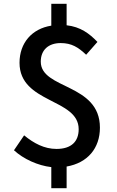

<svg xmlns="http://www.w3.org/2000/svg" viewBox="-20 -860 610 1003"><path d="M248 123H328V10C438 -9 502 -86 502 -193C502 -426 193 -392 193 -538C193 -599 233 -635 297 -635C354 -635 389 -613 430 -574L489 -641C447 -685 400 -720 328 -728V-840H248V-726C147 -710 82 -636 82 -532C82 -319 391 -347 391 -185C391 -121 353 -82 275 -82C212 -82 157 -111 106 -153L53 -75C103 -29 178 5 248 13Z"/></svg>

Font: Noto Sans CJK SC Medium
Style: Regular
Weight: 500
Designer: Ryoko NISHIZUKA 西塚涼子 (kana, bopomofo & ideographs); Paul D. Hunt (Latin, Greek & Cyrillic); Sandoll Communications 산돌커뮤니
Foundry: Adobe
Version: Version 2.004;hotconv 1.0.118;makeotfexe 2.5.65603